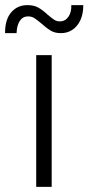

<svg xmlns="http://www.w3.org/2000/svg" viewBox="-31 -730 346 750"><path d="M110.4 -514.6H170.9V0H110.4ZM76.7 -710Q101.6 -710 118.9 -700.2Q136.2 -690.4 154.8 -672.9Q170.9 -659.2 180.7 -652.8Q190.4 -646.5 202.6 -646.5Q223.6 -646.5 236.1 -664.3Q248.5 -682.1 247.6 -710H294.4Q294.4 -675.8 283 -651.1Q271.5 -626.5 251.5 -613.3Q231.4 -600.1 205.6 -600.6Q183.6 -600.6 167.5 -610.1Q151.4 -619.6 131.3 -637.7Q112.8 -653.3 102.5 -659.7Q92.3 -666 78.6 -666Q58.1 -666 46.4 -648.4Q34.7 -630.9 33.7 -600.6H-11.2Q-11.7 -653.3 12.9 -681.9Q37.6 -710.4 76.7 -710Z"/></svg>

Font: Reddit Sans Fudge Light
Style: Regular
Weight: 300
Designer: Stephen Hutchings
Foundry: Reddit
Version: Version 1.013